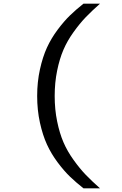

<svg xmlns="http://www.w3.org/2000/svg" viewBox="-20 -821 660 1041"><path d="M522 200H432.5Q392 168 359.5 136.8Q327 105.5 292.2 59Q257.5 12.5 234.5 -37.8Q211.5 -88 196.5 -156Q181.5 -224 181.5 -300.5Q181.5 -376.5 196.5 -444.5Q211.5 -512.5 234.5 -562.8Q257.5 -613 292.2 -659.5Q327 -706 359.5 -737.5Q392 -769 432.5 -801H522Q477.5 -761.5 445 -727.8Q412.5 -694 378.8 -647Q345 -600 324 -551.2Q303 -502.5 289.8 -438Q276.5 -373.5 276.5 -300.5Q276.5 -227.5 289.8 -163Q303 -98.5 324 -49.8Q345 -1 378.8 46Q412.5 93 445 126.8Q477.5 160.5 522 200Z"/></svg>

Font: Monaspace Radon
Style: Regular
Weight: 400
Designer: Riley Cran & the Lettermatic Team
Foundry: Lettermatic
Version: Version 1.000 (Monaspace Radon)